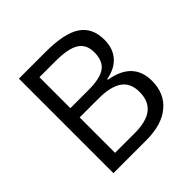

<svg xmlns="http://www.w3.org/2000/svg" viewBox="-170 -783 923 923"><g transform="rotate(-45 291.5 -321.5)"><path d="M88.4 0V-642.6H270Q397.9 -642.6 454.6 -604Q511.7 -565.9 511.7 -483.4Q511.7 -425.8 479.7 -388.9Q447.8 -352.1 387.2 -340.8V-336.4Q533.7 -311.5 533.7 -182.6Q533.7 -96.7 475.1 -48.3Q417 0 312.5 0ZM163.1 -577.6V-367.2H286.1Q365.2 -367.2 399.9 -392.1Q434.6 -417 434.6 -476.1Q434.6 -529.8 396.2 -553.7Q357.9 -577.6 272.9 -577.6ZM291 -304.2H163.1V-63.5H296.9Q375.5 -63.5 414.6 -94Q453.6 -124.5 453.6 -188Q453.6 -247.6 413.6 -275.9Q373.5 -304.2 291 -304.2Z"/></g></svg>

Font: Khula Regular
Style: Regular
Weight: 400
Designer: Erin McLaughlin, Steve Matteson
Version: Version 1.000;PS 1.0;hotconv 1.0.72;makeotf.lib2.5.5900